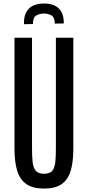

<svg xmlns="http://www.w3.org/2000/svg" viewBox="-20 -1077 506 1107"><path d="M233.9 10.3C276.5 10.3 310.1 1.9 334.7 -14.9C359.3 -31.7 376.8 -57.1 387.2 -91.3C397.6 -125.5 402.8 -168.6 402.8 -220.7V-859.4H302.2V-222.7C302.2 -191.7 301.2 -165.3 299.1 -143.3C297 -121.3 291.2 -104.5 281.7 -92.8C272.3 -81.1 256.3 -75.2 233.9 -75.2C211.8 -75.2 195.8 -81.1 186 -92.8C176.3 -104.5 170.2 -121.4 168 -143.6C165.7 -165.7 164.6 -192.2 164.6 -223.1V-859.4H63.5V-220.7C63.5 -168.6 68.8 -125.5 79.6 -91.3C90.3 -57.1 108.2 -31.7 133.1 -14.9C158 1.9 191.6 10.3 233.9 10.3ZM118.2 -937.5 169.9 -938.5C169.6 -963.5 175.9 -979.8 188.7 -987.3C201.6 -994.8 215.8 -998.7 231.4 -999C247.7 -999.3 262.5 -995.9 275.6 -988.8C288.8 -981.6 295.6 -965.7 295.9 -940.9L347.7 -941.9V-949.2C347.3 -984 337.3 -1010.8 317.6 -1029.5C297.9 -1048.3 269.2 -1057.3 231.4 -1056.6C192.4 -1056 163.7 -1045.7 145.3 -1025.9C126.9 -1006 117.8 -978.7 118.2 -943.8Z"/></svg>

Font: Antonio
Style: Regular
Weight: 400
Designer: Vernon Adams
Foundry: Vernon Adams
Version: Version 1.002